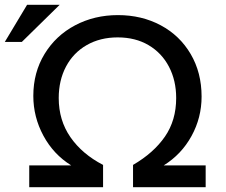

<svg xmlns="http://www.w3.org/2000/svg" viewBox="-51 -781 944 801"><path d="M807 0V-91H632Q706 -137 748 -213.5Q790 -290 790 -378Q790 -478 744.5 -555.5Q699 -633 619.5 -675.5Q540 -718 441 -718Q343 -718 262.5 -675.5Q182 -633 135 -556Q88 -479 88 -381Q88 -293 130 -215Q172 -137 246 -91H71V0H379V-93Q292 -138 243 -208.5Q194 -279 194 -372Q194 -446 224.5 -503.5Q255 -561 311 -593Q367 -625 440 -625Q514 -625 569 -592.5Q624 -560 654 -502.5Q684 -445 684 -372Q684 -279 637 -211Q590 -143 504 -93V0ZM-31 -606H40L198 -761H62Z"/></svg>

Font: Geom
Style: Regular
Weight: 400
Version: Version 1.102